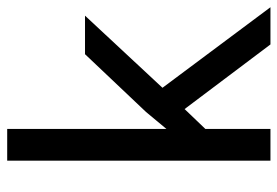

<svg xmlns="http://www.w3.org/2000/svg" viewBox="-142 -648 790 547"><g transform="rotate(-90 253.5 -375.0)"><path d="M399.9 0H505.9L276.4 -307.6L481.9 -528.3H372.1L207.5 -354.5L159.2 -296.4V-750H68.8V0H159.2V-185.5L215.8 -244.6Z"/></g></svg>

Font: Nahid
Style: Regular
Weight: 400
Foundry: DejaVu fonts team - Redesigned by Saber Rastikerdar
Version: Version 0.3.0